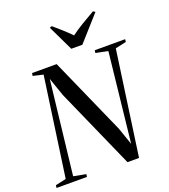

<svg xmlns="http://www.w3.org/2000/svg" viewBox="-191 -1104 1079 1226"><g transform="rotate(-20 348.0 -491.0)"><path d="M-20 0 -18 -18 54.5 -34 150 -708.5 81 -724.5 84 -743H251L483.5 -219L524 -101.5L590 -708.5L507.5 -725L510 -743H716.5L714.5 -725L640.5 -708.5L540.5 0H462L220.5 -544.5L177.5 -669L105 -34L189 -18L186.5 0ZM372.5 -803 289.5 -976 304.5 -981.5Q333.5 -956.5 362.5 -930.8Q391.5 -905 418.5 -877Q453.5 -903.5 495 -928.2Q536.5 -953 584 -980.5L598 -971.5L447.5 -803Z"/></g></svg>

Font: Merriweather 144pt
Style: Italic
Weight: 400
Italic angle: -7.8°
Version: Version 2.101